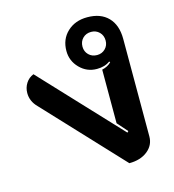

<svg xmlns="http://www.w3.org/2000/svg" viewBox="-94 -672 691 761"><g transform="rotate(-15 251.5 -292.0)"><path d="M51 -304Q25 -330 25 -364Q25 -386 36.5 -404Q48 -422 68 -430L368 -110L373 -115L336 -157V-377Q359 -382 374 -397L371 -401Q350 -385 317 -385Q276 -385 247 -414.5Q218 -444 218 -485Q218 -533 250 -563Q282 -593 332 -593Q387 -593 417.5 -561.5Q448 -530 448 -473V-73Q448 -37 419 -14Q390 9 344 9ZM379 -485Q379 -506 365.5 -519.5Q352 -533 332 -533Q311 -533 297.5 -519.5Q284 -506 284 -485Q284 -465 297.5 -451.5Q311 -438 332 -438Q352 -438 365.5 -451.5Q379 -465 379 -485Z"/></g></svg>

Font: K2D SemiBold
Style: Regular
Weight: 600
Designer: Katatrad Aksorn Co.,Ltd.
Foundry: Cadson Demak Co.,Ltd.
Version: Version 1.000; ttfautohint (v1.6)